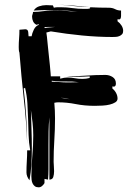

<svg xmlns="http://www.w3.org/2000/svg" viewBox="-20 -804 556 820"><path d="M121 -753Q144 -753 166.5 -756.5Q189 -760 212 -760Q237 -760 261.5 -757.5Q286 -755 311 -753Q282 -758 253 -759.5Q224 -761 195 -761Q177 -761 159.5 -760.5Q142 -760 124 -759Q132 -772 147 -777Q162 -782 176 -782H181L206 -781L210 -771Q218 -773 225 -773H241Q265 -773 289 -769.5Q313 -766 339 -766H351Q357 -766 364 -768L366 -773Q405 -771 445 -771Q460 -771 471.5 -765Q483 -759 497 -759V-736Q497 -730 495 -725.5Q493 -721 488 -721L482 -722V-713Q492 -706 499 -695Q506 -684 506 -672Q506 -663 501.5 -658Q497 -653 490 -650Q483 -647 475 -646.5Q467 -646 460 -646Q397 -646 330 -652.5Q263 -659 197 -670L178 -665Q179 -661 180.5 -646.5Q182 -632 184 -611.5Q186 -591 188.5 -568Q191 -545 193 -525.5Q195 -506 196 -492.5Q197 -479 197 -478H237V-468Q255 -473 268 -473Q284 -473 299 -470Q314 -467 332 -467Q340 -467 347.5 -468Q355 -469 363 -471V-478Q348 -477 333 -476.5Q318 -476 303 -476Q293 -476 283.5 -476.5Q274 -477 265 -478Q307 -478 347.5 -481Q388 -484 430 -484Q447 -484 461 -475Q475 -466 475 -447Q475 -442 473 -438Q471 -434 466 -434L460 -435V-426Q470 -418 476 -406.5Q482 -395 482 -383Q482 -373 472.5 -367Q463 -361 449 -357.5Q435 -354 417.5 -353Q400 -352 385 -352Q341 -352 303.5 -359.5Q266 -367 228 -367Q222 -367 212 -365Q215 -332 215 -298Q215 -252 212 -205.5Q209 -159 209 -113Q209 -106 210 -95Q211 -84 211 -73Q211 -59 207.5 -48Q204 -37 191 -37V-303Q188 -273 187.5 -243.5Q187 -214 187 -185V-81Q187 -60 185 -37L170 -40V-22Q166 -15 159.5 -9.5Q153 -4 145 -4Q135 -4 129 -8.5Q123 -13 119.5 -20Q116 -27 115 -35.5Q114 -44 114 -51Q114 -94 118 -138Q122 -182 122 -226Q122 -253 119 -280Q116 -307 112 -334Q113 -292 114.5 -251.5Q116 -211 116 -170Q116 -135 114 -101.5Q112 -68 106 -34Q93 -50 93 -68Q93 -91 94.5 -115Q96 -139 96 -162H109Q103 -195 102 -228L100 -295Q99 -329 97 -362.5Q95 -396 87 -429L81 -426Q95 -308 96 -188Q93 -284 82 -378Q71 -478 63 -579Q61 -584 60.5 -590.5Q60 -597 60 -603Q60 -622 61.5 -639.5Q63 -657 63 -677L88 -679Q99 -679 100.5 -667.5Q102 -656 102 -649H115Q117 -662 124.5 -677.5Q132 -693 146 -698L145 -701L136 -698Q126 -703 121.5 -712.5Q117 -722 117 -733Q117 -738 119 -743Q121 -748 121 -753ZM201 -455Q218 -455 234.5 -453.5Q251 -452 268 -452H277L317 -453Q288 -457 259 -456Q230 -455 201 -459ZM297 -778Q264 -782 231 -784Q283 -782 336 -776Q349 -775 361 -774Q328 -774 297 -778ZM172 -684Q178 -686 193.5 -687Q209 -688 216 -689H192Q176 -689 169 -688ZM240 -386Q251 -384 262 -383Q270 -382 278 -380Q270 -382 263 -384Q254 -386 243 -386ZM366 -774H361Q363 -774 366 -773ZM283 -380Q281 -380 278 -380Q281 -380 283 -380Z"/></svg>

Font: Finger Paint
Style: Regular
Weight: 400
Designer: Ralph du Carrois
Foundry: Ralph du Carrois
Version: Version 1.001